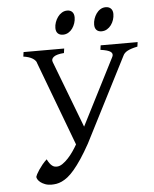

<svg xmlns="http://www.w3.org/2000/svg" viewBox="-56 -838 720 899"><g transform="rotate(-5 304.5 -388.0)"><path d="M606.4 -594.2Q575.7 -587.9 559.6 -579.3Q543.5 -570.8 537.6 -557.1L335.9 -162.1Q313.5 -121.6 294.2 -92.8Q274.9 -64 258.1 -44.2Q241.2 -24.4 226.6 -12.9Q211.9 -1.5 198.5 4.6Q185.1 10.7 173.1 12.7Q161.1 14.6 149.9 14.6Q132.8 14.6 119.6 9.5Q106.4 4.4 97.9 -2.4Q89.4 -9.3 85.2 -16.8Q81.1 -24.4 82 -28.8Q82.5 -31.7 86.9 -40.3Q91.3 -48.8 98.9 -60.1Q106.4 -71.3 116.2 -83.3Q126 -95.2 137.2 -105.5Q143.1 -93.8 148.7 -86.2Q154.3 -78.6 159.7 -74.5Q165 -70.3 170.4 -68.8Q175.8 -67.4 181.6 -67.4Q194.8 -67.4 208.7 -76.9Q222.7 -86.4 235.8 -100.6Q249 -114.7 260.5 -131.6Q272 -148.4 280.3 -163.1L132.3 -557.1Q129.9 -569.8 114 -580.1Q98.1 -590.3 70.3 -594.2L73.2 -615.2H264.2L261.2 -594.2Q227.1 -591.8 213.4 -581.5Q199.7 -571.3 205.1 -557.1L325.2 -242.7L485.4 -557.1Q492.2 -571.3 480.2 -580.3Q468.3 -589.4 432.6 -594.2L435.5 -615.2H609.4ZM325.7 -756.3Q325.7 -742.7 321.3 -729.2Q316.9 -715.8 309.1 -704.8Q301.3 -693.8 289.8 -687Q278.3 -680.2 264.6 -680.2Q249 -680.2 240.2 -689Q231.4 -697.8 231.4 -714.4Q231.4 -727.5 236.1 -741Q240.7 -754.4 248.8 -765.6Q256.8 -776.9 268.3 -783.9Q279.8 -791 293.5 -791Q308.6 -791 317.1 -782Q325.7 -772.9 325.7 -756.3ZM507.8 -756.3Q507.8 -742.7 503.4 -729.2Q499 -715.8 491 -704.8Q482.9 -693.8 471.4 -687Q460 -680.2 445.8 -680.2Q430.7 -680.2 422.1 -689Q413.6 -697.8 413.6 -714.4Q413.6 -727.5 418 -741Q422.4 -754.4 430.2 -765.6Q438 -776.9 449.2 -783.9Q460.4 -791 474.6 -791Q489.7 -791 498.8 -782Q507.8 -772.9 507.8 -756.3Z"/></g></svg>

Font: Gentium Plus
Style: Italic
Weight: 400
Italic angle: -8°
Designer: J. Victor Gaultney, Annie Olsen, Iska Routamaa
Foundry: SIL International
Version: Version 1.510